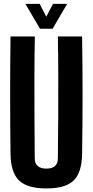

<svg xmlns="http://www.w3.org/2000/svg" viewBox="-20 -994 493 1022"><path d="M227 9Q125.5 9 81.5 -33.2Q37.5 -75.5 36 -174Q34 -329.5 34 -487.2Q34 -645 36 -800H165.5Q163.5 -696.5 163.2 -585.8Q163 -475 163.5 -364.5Q164 -254 165 -150.5Q165 -124 181 -110.2Q197 -96.5 227 -96.5Q257.5 -96.5 272.8 -110.2Q288 -124 288 -150.5Q289 -254 289.8 -364.5Q290.5 -475 290.2 -585.8Q290 -696.5 288 -800H417Q419.5 -645 419.5 -487.2Q419.5 -329.5 417 -174Q415.5 -75.5 372 -33.2Q328.5 9 227 9ZM193 -841 115 -973.5H191L226.5 -905L262 -973.5H337.5L260 -841Z"/></svg>

Font: Big Shoulders Display Thin ExtraBold
Style: Regular
Weight: 800
Version: Version 2.002